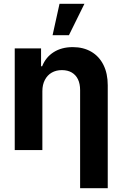

<svg xmlns="http://www.w3.org/2000/svg" viewBox="-20 -783 638 1002"><path d="M201.1 0H56.9V-530.3H194.3V-437.3H200Q218.9 -484.7 260.3 -510.9Q301.7 -537.1 359.7 -537.1Q415 -537.1 456.1 -513.2Q497.3 -489.3 519.8 -444.4Q542.3 -399.5 542.3 -338V199.2H398.1V-312.8Q398.1 -345.5 387 -368.8Q375.8 -392 354.5 -404.6Q333.2 -417.1 302.8 -417.1Q273.1 -417.1 250.2 -404.1Q227.4 -391.1 214.3 -366.1Q201.1 -341.2 201.1 -307.3ZM290.6 -763.1H420.6L339.7 -599.2H254.4Z"/></svg>

Font: WEMIX Pretendard Variable
Style: Regular
Weight: 400
Designer: Base glyphs from Inter by Rasmus Andersson; Hangeul glyphs from Noto Sans CJK(Source Han Sans) by Jang Soo-young and Kan
Foundry: Kil Hyung-jin
Version: Version 1.000;Glyphs 3.2 (3208)